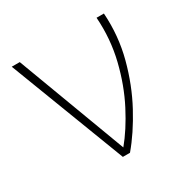

<svg xmlns="http://www.w3.org/2000/svg" viewBox="-125 -634 735 747"><g transform="rotate(-30 242.5 -260.0)"><path d="M21 -520H57L240 -31Q284 -84 324 -161Q364 -238 386.5 -330Q409 -422 402 -520H435Q442 -417 416.5 -320.5Q391 -224 346.5 -141.5Q302 -59 252 0H220Z"/></g></svg>

Font: Murecho ExtraLight
Style: Regular
Weight: 200
Designer: Neil Summerour
Foundry: Positype
Version: Version 1.010; ttfautohint (v1.8.3)